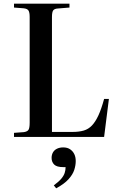

<svg xmlns="http://www.w3.org/2000/svg" viewBox="-20 -743 648 1042"><path d="M56 0V-22L110 -26Q129 -29 135 -39Q141 -49 141 -78V-651Q141 -676 134.5 -686Q128 -696 108 -698L56 -702V-723H357V-702L295 -697Q276 -696 269 -687Q262 -678 262 -650V-27H373Q409 -27 434.5 -34.5Q460 -42 479 -62Q498 -82 514 -116.5Q530 -151 545 -206H571L545 0ZM285 279 272 263Q299 243 312.5 227Q326 211 331 195.5Q336 180 336 164H324Q288 164 274 150Q260 136 260 114Q260 97 267.5 84Q275 71 289.5 64Q304 57 323 57Q346 57 361 67.5Q376 78 383.5 94Q391 110 391 131Q391 154 383 179Q375 204 352 229.5Q329 255 285 279Z"/></svg>

Font: Literata 60pt Medium
Style: Regular
Weight: 500
Designer: Latin by Veronika Burian and Jose Scaglione. Greek by Irene Vlachou. Cyrillic by Vera Evstafieva.
Foundry: TypeTogether
Version: Version 3.103;gftools[0.9.29]